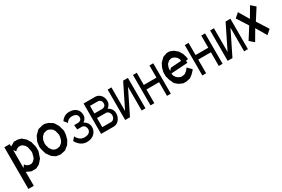

<svg xmlns="http://www.w3.org/2000/svg" viewBox="98 -1770 4699 3204"><g transform="rotate(-30 2447.5 -167.5)"><path d="M481.9 -415.5 509.3 -307.1V-225.6L468.8 -103.5L403.8 -29.8L331.5 8.3H239.3L157.2 -28.8L152.3 -34.2V237.8H47.9V-565.9H152.3V-517.6L155.8 -521L230.5 -565.9H300.8L370.6 -546.9L437 -488.8ZM404.8 -249.5V-288.1L387.7 -370.1L363.8 -410.6L326.7 -442.9L289.1 -453.6H255.4L213.9 -434.1L189 -410.6L185.1 -408.2L152.3 -451.2V-106.4L187.5 -154.3L214.4 -123.5L258.3 -101.6H309.6L345.2 -123L380.9 -163.6Z M1017.6 -418 1048.3 -308.1 1042.5 -233.4 1017.6 -145 973.6 -73.7 898.4 -12.2 803.7 8.8 718.8 -4.9 651.4 -50.8 590.8 -135.3 563.5 -232.9 556.6 -284.7 570.3 -375.5 613.8 -465.8 692.4 -543 789.1 -567.4H826.7L888.7 -549.3L966.8 -500ZM939.5 -246.1 943.4 -291.5 924.3 -372.1 897.5 -415 851.6 -443.8 814 -455.1H799.8L738.8 -439.5L693.8 -395.5L669.4 -343.8L661.1 -278.8L665.5 -247.1L682.6 -186L718.3 -136.2L752.4 -113.3L801.3 -105.5L858.4 -118.2L900.9 -152.8L924.3 -190.9Z M1460.4 -373Q1460.4 -323.7 1424.8 -284.2Q1413.1 -270.5 1397 -261.7Q1421.4 -250.5 1441.9 -230.5Q1484.9 -188 1484.9 -127Q1484.9 -54.2 1432.6 -2.7Q1380.4 48.8 1289.6 48.8Q1168 48.8 1094.2 -79.6L1146 -141.6Q1198.7 -39.1 1289.6 -39.1Q1350.1 -39.1 1380.9 -63.5Q1411.6 -87.9 1411.6 -127Q1411.6 -163.1 1390.1 -189Q1368.7 -214.8 1338.4 -214.8H1250.5L1240.7 -302.7H1316.4Q1344.2 -302.7 1365.7 -319.8Q1387.2 -336.9 1387.2 -373Q1387.2 -406.2 1361.3 -427.7Q1335.4 -449.2 1277.3 -449.2Q1210.4 -449.2 1170.4 -387.2L1118.7 -449.2Q1179.7 -537.1 1277.3 -537.1Q1360.8 -537.1 1410.6 -494.4Q1460.4 -451.7 1460.4 -373Z M1558.1 48.8V-537.1H1780.3Q1838.4 -537.1 1881.3 -491.5Q1924.3 -445.8 1924.3 -373Q1924.3 -323.7 1888.7 -284.2Q1877 -270.5 1860.8 -261.7Q1885.3 -250.5 1905.8 -230.5Q1948.7 -188 1948.7 -127Q1948.7 -54.2 1905.8 -2.7Q1862.8 48.8 1802.2 48.8H1558.1ZM1631.3 -214.8V-39.1H1802.2Q1832.5 -39.1 1854 -64.9Q1875.5 -90.8 1875.5 -127Q1875.5 -163.1 1854 -189Q1832.5 -214.8 1802.2 -214.8H1631.3ZM1829.6 -429.2Q1808.1 -449.2 1780.3 -449.2H1631.3V-302.7H1780.3Q1808.1 -302.7 1829.6 -319.8Q1851.1 -336.9 1851.1 -373Q1851.1 -409.2 1829.6 -429.2Z M2022 48.8V-537.1H2095.2V-81.1L2320.3 -537.1H2412.6V48.8H2339.4V-407.2L2114.3 48.8Z M2583.5 -537.1V-302.7H2827.6V-537.1H2900.9V48.8H2827.6V-214.8H2583.5V48.8H2510.3V-537.1Z M3327.6 -172.9 3345.7 -197.8 3421.9 -123.5 3400.4 -95.7 3366.2 -59.1 3306.6 -13.2 3231.9 3.9H3175.8L3166 2.9L3092.3 -29.8L3032.2 -80.1L2991.7 -171.9L2971.7 -246.6L2972.2 -326.2L2992.7 -402.8L3028.8 -475.1L3100.1 -544.9L3177.2 -572.8L3234.9 -573.2L3305.7 -544.9L3367.2 -493.2L3410.2 -423.3L3431.2 -356.4L3438 -308.1L3396 -299.8L3398.9 -258.8L3077.6 -237.8L3085 -193.8L3111.8 -153.3L3141.1 -128.9L3185.1 -108.9L3222.2 -108.4L3267.1 -118.7L3303.7 -147ZM3108.4 -404.3 3087.9 -351.6 3083 -323.7V-284.7L3118.2 -326.2L3322.8 -339.8L3318.4 -376L3294.4 -414.6L3258.3 -442.4L3218.3 -458H3193.4L3149.9 -442.4Z M3581.5 -537.1V-302.7H3825.7V-537.1H3898.9V48.8H3825.7V-214.8H3581.5V48.8H3508.3V-537.1Z M3996.6 48.8V-537.1H4069.8V-81.1L4294.9 -537.1H4387.2V48.8H4314V-407.2L4088.9 48.8Z M4870.1 -64 4786.1 9.3 4667.5 -193.4 4548.8 9.3 4464.8 -64 4603 -282.7 4466.8 -496.1 4550.8 -569.3 4667.5 -371.6 4784.2 -569.3 4867.7 -496.1 4731.4 -282.7Z"/></g></svg>

Font: Gap Sans
Style: Bold
Weight: 400
Designer: Alexandre Liziard and Etienne Ozeray
Foundry: Interstices.io
Version: Version 1.610